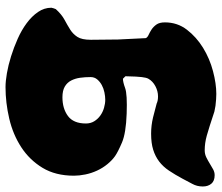

<svg xmlns="http://www.w3.org/2000/svg" viewBox="-74 -732 803 695"><g transform="rotate(90 327.5 -384.5)"><path d="M259 -311Q259 -291 261.5 -273Q264 -255 271.5 -240.5Q279 -226 293.5 -217.5Q308 -209 332 -209Q373 -209 400 -229Q427 -249 427 -294Q427 -311 419 -324Q411 -337 398.5 -346Q386 -355 370.5 -359.5Q355 -364 341 -364Q329 -364 314.5 -361Q300 -358 288 -351.5Q276 -345 267.5 -335Q259 -325 259 -311ZM384 -759Q444 -739 471 -731.5Q498 -724 524 -724Q538 -724 550 -730Q562 -736 572.5 -742.5Q583 -749 593 -754.5Q603 -760 614 -760Q635 -760 645 -748Q655 -736 655 -717Q655 -696 645.5 -679Q636 -662 627 -644Q612 -616 597.5 -594.5Q583 -573 564.5 -559Q546 -545 522 -537.5Q498 -530 464 -530Q434 -530 405 -537Q380 -543 355 -550Q345 -555 329 -555Q310 -555 292 -545.5Q274 -536 265 -520Q261 -513 259 -496Q257 -482 256 -437L265 -428Q277 -428 299 -436Q321 -444 391.5 -441.5Q462 -439 496 -424.5Q530 -410 545 -399.5Q560 -389 574 -372Q588 -355 597.5 -334.5Q607 -314 611.5 -292Q616 -270 616 -251Q616 -184 587.5 -137Q559 -90 513 -60Q467 -30 409.5 -16.5Q352 -3 295 -3Q274 -3 245 -8Q216 -13 184 -23Q152 -33 120.5 -47Q89 -61 64 -79.5Q39 -98 23.5 -120.5Q8 -143 8 -169Q8 -171 10 -177Q12 -183 13 -185Q32 -206 51.5 -216.5Q71 -227 87 -237Q103 -247 113.5 -263Q124 -279 124 -312Q124 -361 123 -410Q122 -438 118 -511Q115 -517 106 -521Q97 -525 87 -531.5Q77 -538 69 -549Q61 -560 61 -580Q61 -625 87.5 -659.5Q114 -694 153 -718Q192 -742 237.5 -754Q283 -766 320 -766Q338 -766 363 -763Q373 -761 384 -759Z"/></g></svg>

Font: r_Neptun CAT
Style: Regular
Weight: 400
Foundry: Peter Wiegel, CAT-Fonts
Version: Version 1.000;June 8, 2024;FontCreator 14.0.0.2814 32-bit